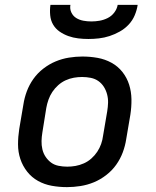

<svg xmlns="http://www.w3.org/2000/svg" viewBox="-20 -760 640 788"><path d="M255 8Q223 8 192.5 2.5Q162 -3 136 -17.5Q110 -32 91.5 -55.5Q73 -79 63.5 -107.5Q54 -136 54 -167.5Q54 -199 59 -231L76 -331Q80 -358 90 -385Q100 -412 117 -436Q134 -460 158 -478.5Q182 -497 208.5 -508Q235 -519 263 -523.5Q291 -528 318 -528Q350 -528 380.5 -522.5Q411 -517 437.5 -502.5Q464 -488 482.5 -464.5Q501 -441 510 -412.5Q519 -384 519.5 -352.5Q520 -321 515 -289L498 -189Q494 -162 484 -135Q474 -108 457 -84Q440 -60 416 -41.5Q392 -23 365.5 -12Q339 -1 310.5 3.5Q282 8 255 8ZM256 -76Q273 -76 290 -79Q307 -82 324 -89.5Q341 -97 355 -109.5Q369 -122 379 -137Q389 -152 395 -169Q401 -186 403 -203L420 -303Q423 -321 423.5 -338.5Q424 -356 419.5 -373Q415 -390 406 -404Q397 -418 383.5 -427.5Q370 -437 352.5 -440.5Q335 -444 317 -444Q300 -444 283 -441Q266 -438 249.5 -430.5Q233 -423 219 -410.5Q205 -398 195 -383Q185 -368 179 -351Q173 -334 170 -317L154 -217Q151 -199 150.5 -181.5Q150 -164 154 -147Q158 -130 167.5 -116Q177 -102 190 -92.5Q203 -83 220.5 -79.5Q238 -76 256 -76ZM343 -600Q322 -600 301 -602.5Q280 -605 260.5 -612Q241 -619 224.5 -630.5Q208 -642 198 -659Q188 -676 186 -697.5Q184 -719 187 -740H269Q266 -723 273 -708.5Q280 -694 293 -686Q306 -678 322 -675Q338 -672 355 -672Q372 -672 389 -675Q406 -678 422 -686Q438 -694 449 -708.5Q460 -723 463 -740H545Q542 -719 533 -697.5Q524 -676 508 -659Q492 -642 471.5 -630.5Q451 -619 429.5 -612Q408 -605 386 -602.5Q364 -600 343 -600Z"/></svg>

Font: Iosevka Custom Medium
Style: Italic
Weight: 500
Italic angle: -9°
Designer: Belleve Invis
Foundry: Belleve Invis
Version: Version 27.0.1